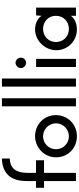

<svg xmlns="http://www.w3.org/2000/svg" viewBox="574 -1391 827 2015"><g transform="rotate(-90 987.5 -383.5)"><path d="M24 -335V-419H95V-516Q95 -647 156.5 -710.5Q218 -774 331 -777V-695Q253 -691 217 -645Q181 -599 181 -514V-419H313V-335H181V0H95V-335Z M439.5 -262Q429 -237 429 -209Q429 -181 439.5 -156.5Q450 -132 468.5 -113.5Q487 -95 511.5 -84.5Q536 -74 564 -74Q592 -74 617 -84.5Q642 -95 660.5 -113.5Q679 -132 690 -156.5Q701 -181 701 -209Q701 -237 690 -262Q679 -287 660.5 -305.5Q642 -324 617 -334.5Q592 -345 564 -345Q536 -345 511.5 -334.5Q487 -324 468.5 -305.5Q450 -287 439.5 -262ZM344 -210Q344 -255 361.5 -295Q379 -335 409 -364.5Q439 -394 479.5 -411.5Q520 -429 567 -429Q614 -429 654.5 -411.5Q695 -394 724.5 -364.5Q754 -335 770.5 -295Q787 -255 787 -210Q787 -165 770.5 -125Q754 -85 724.5 -55Q695 -25 654.5 -7.5Q614 10 566 10Q520 10 479.5 -6Q439 -22 409 -51Q379 -80 361.5 -120.5Q344 -161 344 -210Z M964 0H879V-777H964Z M1171 0H1086V-777H1171Z M1377 0H1292V-418H1377ZM1298.5 -538.5Q1281 -554 1281 -578Q1281 -602 1298.5 -618Q1316 -634 1336 -634Q1356 -634 1373 -618Q1390 -602 1390 -578Q1390 -554 1373 -538.5Q1356 -523 1336 -523Q1316 -523 1298.5 -538.5Z M1564.5 -263.5Q1554 -239 1554 -210Q1554 -181 1564.5 -156Q1575 -131 1593 -113Q1611 -95 1636 -84.5Q1661 -74 1691 -74Q1721 -74 1746.5 -84.5Q1772 -95 1790.5 -113.5Q1809 -132 1819 -156.5Q1829 -181 1829 -210Q1829 -239 1819 -263.5Q1809 -288 1790.5 -306Q1772 -324 1746.5 -334.5Q1721 -345 1691 -345Q1661 -345 1636 -334.5Q1611 -324 1593 -306Q1575 -288 1564.5 -263.5ZM1468 -205Q1468 -251 1485.5 -291.5Q1503 -332 1533 -362.5Q1563 -393 1602.5 -411Q1642 -429 1687 -429Q1717 -429 1742 -421.5Q1767 -414 1785 -403Q1803 -392 1814 -380Q1825 -368 1829 -359L1833 -418H1915V0H1829V-53Q1824 -45 1813 -34Q1802 -23 1784.5 -13.5Q1767 -4 1743 3Q1719 10 1688 10Q1640 10 1599.5 -7.5Q1559 -25 1530 -54.5Q1501 -84 1484.5 -123Q1468 -162 1468 -205Z"/></g></svg>

Font: JosefinSans
Style: SemiBold
Weight: 600
Designer: Santiago Orozco
Foundry: Typemade
Version: Version 1.0 ; ttfautohint (v1.3)